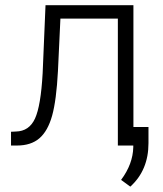

<svg xmlns="http://www.w3.org/2000/svg" viewBox="-20 -548 612 723"><path d="M482.4 -528.3V0H423.8V-478H207.5L198.2 -280.3Q192.4 -170.4 176.3 -112.5Q160.2 -54.7 128.4 -27.3Q96.7 0 43.9 0H21.5V-51.8L39.6 -52.7Q89.8 -53.7 111.8 -101.6Q133.8 -149.4 140.6 -272.5L151.4 -528.3ZM470.7 154.8 436 129.4Q480.5 69.8 481.9 5.9V-69.8H539.1V-8.8Q539.1 92.8 470.7 154.8Z"/></svg>

Font: SteelSelectRoboto
Style: Regular
Weight: 300
Designer: Google
Version: Version 2.137; 2017